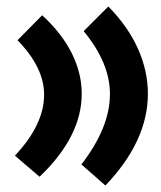

<svg xmlns="http://www.w3.org/2000/svg" viewBox="-20 -507 495 592"><path d="M231 0Q319 -114 319 -217Q319 -313 238 -411L314 -487Q375 -425 405.5 -356.5Q436 -288 436 -218Q436 -72 305 65ZM26 -27Q116 -123 116 -215Q116 -299 34 -383L110 -460Q171 -404 201.5 -342.5Q232 -281 232 -218Q232 -86 102 38Z"/></svg>

Font: Lalezar
Style: Regular
Weight: 400
Designer: Borna Izadpanah
Foundry: Borna Izadpanah
Version: Version 1.003